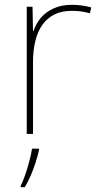

<svg xmlns="http://www.w3.org/2000/svg" viewBox="-20 -556 415 797"><path d="M278 -536Q302 -536 321.5 -533Q341 -530 359 -525L353 -501Q334 -506 317.5 -508.5Q301 -511 278 -511Q236 -511 206 -496Q176 -481 156 -453Q136 -425 126.5 -385.5Q117 -346 117 -297V0H91V-528H115L117 -427H119Q129 -458 150 -482.5Q171 -507 203.5 -521.5Q236 -536 278 -536ZM142 67Q136 93 127.5 119.5Q119 146 108 171.5Q97 197 83 221H66V215Q74 200 84 171.5Q94 143 102 112.5Q110 82 113 61H142Z"/></svg>

Font: Noto Sans Hebrew Thin
Style: Regular
Weight: 250
Designer: Monotype Design Team
Foundry: Monotype Imaging Inc.
Version: Version 2.003